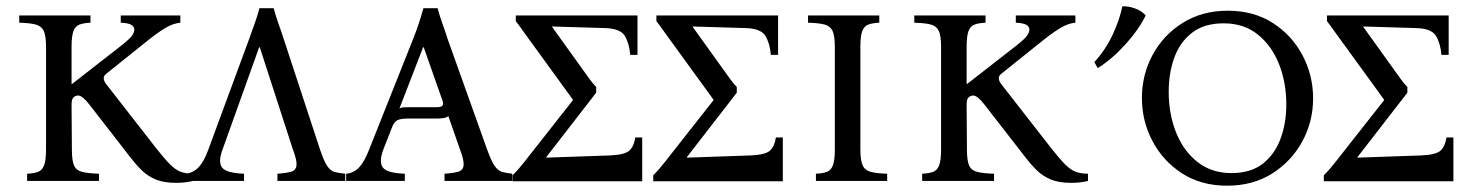

<svg xmlns="http://www.w3.org/2000/svg" viewBox="-20 -574 4665 609"><path d="M476 -103Q502 -70 519.5 -52.5Q537 -35 553.5 -29Q570 -23 592 -23V0Q567 6 539 6Q500 6 474.5 -4.5Q449 -15 430.5 -33Q412 -51 395 -73L263 -243Q241 -271 228 -271Q220 -271 213.5 -265.5Q207 -260 207 -242L208 -100Q208 -66 214.5 -50Q221 -34 240 -29Q259 -24 294 -23V0H66V-23Q88 -24 101 -29Q114 -34 120 -50Q126 -66 126 -100V-425Q126 -460 119 -475.5Q112 -491 94 -496Q76 -501 41 -502V-525H267V-502Q245 -501 232 -496Q219 -491 213 -475.5Q207 -460 207 -425V-308H209L368 -432Q393 -452 399.5 -462Q406 -472 406 -480Q406 -490 396 -495.5Q386 -501 363 -502V-525H552V-502Q530 -500 507.5 -487Q485 -474 453 -449L317 -340Q301 -328 317 -307Z M686 -100Q671 -60 684.5 -42.5Q698 -25 754 -23V0H568V-23Q592 -25 609.5 -43Q627 -61 641 -100L769 -447Q778 -472 787 -497Q796 -522 803 -548H848Q855 -522 864 -497Q873 -472 881 -447L995 -100Q1007 -64 1017.5 -48Q1028 -32 1041.5 -28.5Q1055 -25 1075 -23V0H860V-23Q889 -25 904 -29.5Q919 -34 920.5 -50Q922 -66 909 -100L804 -424H802Z M1525 -100Q1538 -64 1548.5 -48.5Q1559 -33 1572 -29Q1585 -25 1605 -23V0H1390V-23Q1419 -25 1434 -29.5Q1449 -34 1450.5 -50Q1452 -66 1439 -100L1402 -206Q1397 -201 1387 -199.5Q1377 -198 1366 -198H1273Q1252 -198 1241 -193Q1230 -188 1223 -169L1196 -100Q1181 -60 1194.5 -42.5Q1208 -25 1264 -23V0H1078V-23Q1102 -25 1119 -43Q1136 -61 1151 -100L1289 -447Q1299 -472 1307.5 -497Q1316 -522 1323 -548H1368Q1375 -522 1384 -497Q1393 -472 1401 -447ZM1365 -234Q1380 -234 1384 -239.5Q1388 -245 1381 -262L1324 -424H1322L1247 -230Q1252 -233 1258.5 -233.5Q1265 -234 1273 -234Z M1871 -280 1713 -76V-74L1915 -81Q1962 -83 1976.5 -96.5Q1991 -110 1995 -138H2017V1H1606V-18Q1616 -28 1625.5 -39Q1635 -50 1642 -59L1797 -256V-258L1646 -466Q1638 -477 1629.5 -489Q1621 -501 1616 -507V-525H2002V-400H1979Q1976 -437 1961.5 -460.5Q1947 -484 1897 -485L1731 -490V-489L1838 -340Q1844 -332 1851 -322Q1858 -312 1871 -298Z M2317 -280 2159 -76V-74L2361 -81Q2408 -83 2422.5 -96.5Q2437 -110 2441 -138H2463V1H2052V-18Q2062 -28 2071.5 -39Q2081 -50 2088 -59L2243 -256V-258L2092 -466Q2084 -477 2075.5 -489Q2067 -501 2062 -507V-525H2448V-400H2425Q2422 -437 2407.5 -460.5Q2393 -484 2343 -485L2177 -490V-489L2284 -340Q2290 -332 2297 -322Q2304 -312 2317 -298Z M2709 -100Q2709 -66 2716 -50Q2723 -34 2741.5 -29Q2760 -24 2794 -23V0H2568V-23Q2590 -24 2603 -29Q2616 -34 2622 -50Q2628 -66 2628 -100V-425Q2628 -460 2621 -475.5Q2614 -491 2596 -496Q2578 -501 2543 -502V-525H2769V-502Q2747 -501 2734 -496Q2721 -491 2715 -475.5Q2709 -460 2709 -425Z M3315 -103Q3341 -70 3358.5 -52.5Q3376 -35 3392.5 -29Q3409 -23 3431 -23V0Q3406 6 3378 6Q3339 6 3313.5 -4.5Q3288 -15 3269.5 -33Q3251 -51 3234 -73L3102 -243Q3080 -271 3067 -271Q3059 -271 3052.5 -265.5Q3046 -260 3046 -242L3047 -100Q3047 -66 3053.5 -50Q3060 -34 3079 -29Q3098 -24 3133 -23V0H2905V-23Q2927 -24 2940 -29Q2953 -34 2959 -50Q2965 -66 2965 -100V-425Q2965 -460 2958 -475.5Q2951 -491 2933 -496Q2915 -501 2880 -502V-525H3106V-502Q3084 -501 3071 -496Q3058 -491 3052 -475.5Q3046 -460 3046 -425V-308H3048L3207 -432Q3232 -452 3238.5 -462Q3245 -472 3245 -480Q3245 -490 3235 -495.5Q3225 -501 3202 -502V-525H3391V-502Q3369 -500 3346.5 -487Q3324 -474 3292 -449L3156 -340Q3140 -328 3156 -307Z M3874 -540Q3957 -540 4017.5 -501Q4078 -462 4111.5 -398.5Q4145 -335 4145 -262Q4145 -188 4110.5 -125Q4076 -62 4015 -23.5Q3954 15 3872 15Q3790 15 3729.5 -24Q3669 -63 3635.5 -126.5Q3602 -190 3602 -263Q3602 -337 3636 -400Q3670 -463 3731.5 -501.5Q3793 -540 3874 -540ZM3886 -25Q3947 -25 3985 -54.5Q4023 -84 4041.5 -133.5Q4060 -183 4060 -242Q4060 -313 4036.5 -371.5Q4013 -430 3969 -465Q3925 -500 3861 -500Q3800 -500 3761.5 -470.5Q3723 -441 3705 -392Q3687 -343 3687 -283Q3687 -212 3710.5 -153.5Q3734 -95 3778.5 -60Q3823 -25 3886 -25ZM3540 -554Q3558 -555 3579.5 -547.5Q3601 -540 3614 -525Q3592 -480 3550 -433.5Q3508 -387 3462 -358L3451 -377Q3486 -415 3508.5 -462.5Q3531 -510 3540 -554Z M4444 -280 4286 -76V-74L4488 -81Q4535 -83 4549.5 -96.5Q4564 -110 4568 -138H4590V1H4179V-18Q4189 -28 4198.5 -39Q4208 -50 4215 -59L4370 -256V-258L4219 -466Q4211 -477 4202.5 -489Q4194 -501 4189 -507V-525H4575V-400H4552Q4549 -437 4534.5 -460.5Q4520 -484 4470 -485L4304 -490V-489L4411 -340Q4417 -332 4424 -322Q4431 -312 4444 -298Z"/></svg>

Font: Bona Nova SC
Style: Regular
Weight: 400
Designer: Mateusz Machalski
Foundry: Capitalics
Version: Version 4.001; ttfautohint (v1.8.4.7-5d5b)